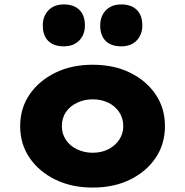

<svg xmlns="http://www.w3.org/2000/svg" viewBox="-20 -836 835 866"><path d="M398 10Q303 10 229.5 -26Q156 -62 113.5 -124Q71 -186 71 -267Q71 -348 113.5 -410Q156 -472 229.5 -508Q303 -544 398 -544Q494 -544 567 -508Q640 -472 682 -410Q724 -348 724 -267Q724 -186 682 -124Q640 -62 567 -26Q494 10 398 10ZM398 -147Q437 -147 468 -162.5Q499 -178 517.5 -205.5Q536 -233 536 -267Q536 -303 517.5 -330.5Q499 -358 468 -373Q437 -388 398 -388Q360 -388 327.5 -372.5Q295 -357 277 -330Q259 -303 259 -267Q259 -233 277 -205.5Q295 -178 327.5 -162.5Q360 -147 398 -147ZM527 -627Q481 -627 456.5 -651.5Q432 -676 432 -721Q432 -763 457.5 -789.5Q483 -816 527 -816Q572 -816 597 -791.5Q622 -767 622 -721Q622 -680 596.5 -653.5Q571 -627 527 -627ZM268 -627Q222 -627 197.5 -651.5Q173 -676 173 -721Q173 -763 198.5 -789.5Q224 -816 268 -816Q313 -816 338 -791.5Q363 -767 363 -721Q363 -680 337.5 -653.5Q312 -627 268 -627Z"/></svg>

Font: Lexend Exa ExtraBold
Style: Regular
Weight: 800
Designer: Bonnie Shaver-Troup, Thomas Jockin
Foundry: Lexend
Version: Version 1.007